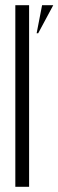

<svg xmlns="http://www.w3.org/2000/svg" viewBox="-20 -719 225 739"><path d="M39 -699H92V0H39ZM127 -591H121L142 -699H185Z"/></svg>

Font: Moniqa Cond Display
Style: Regular
Weight: 400
Width: 3
Designer: Rajesh Rajput
Foundry: Rajesh Rajput
Version: Version 1.000